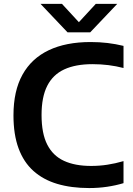

<svg xmlns="http://www.w3.org/2000/svg" viewBox="-20 -968 689 998"><path d="M443.5 9.5Q350.5 9.5 277.5 -12.2Q204.5 -34 153.8 -79.5Q103 -125 76.5 -196.8Q50 -268.5 50 -368.5Q50 -495.5 97 -580Q144 -664.5 233.5 -707Q323 -749.5 451 -749.5Q497 -749.5 539 -744.5Q581 -739.5 622 -729.5V-614.5Q583.5 -624.5 543.5 -629.5Q503.5 -634.5 460.5 -634.5Q372.5 -634.5 313.8 -607.2Q255 -580 225.5 -521.8Q196 -463.5 196 -370.5Q196 -274 225.8 -216Q255.5 -158 312.8 -131.8Q370 -105.5 453.5 -105.5Q497 -105.5 538 -111.8Q579 -118 622 -130.5V-16Q582.5 -4 537 2.8Q491.5 9.5 443.5 9.5ZM331 -800 190.5 -948H302L403 -838.5H377L478 -948H589.5L449 -800Z"/></svg>

Font: Encode Sans SemiExpanded SemiBold
Style: Regular
Weight: 600
Width: 6
Designer: Multiple Designers
Foundry: Impallari Type
Version: Version 3.002